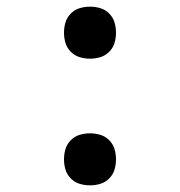

<svg xmlns="http://www.w3.org/2000/svg" viewBox="-20 -548 540 576"><path d="M250 8Q234 8 219 3.5Q204 -1 192.5 -12.5Q181 -24 176.5 -39Q172 -54 172 -70Q172 -86 176.5 -101Q181 -116 192.5 -127.5Q204 -139 219 -143.5Q234 -148 250 -148Q266 -148 281 -143.5Q296 -139 307.5 -127.5Q319 -116 323.5 -101Q328 -86 328 -70Q328 -54 323.5 -39Q319 -24 307.5 -12.5Q296 -1 281 3.5Q266 8 250 8ZM250 -372Q234 -372 219 -376.5Q204 -381 192.5 -392.5Q181 -404 176.5 -419Q172 -434 172 -450Q172 -466 176.5 -481Q181 -496 192.5 -507.5Q204 -519 219 -523.5Q234 -528 250 -528Q266 -528 281 -523.5Q296 -519 307.5 -507.5Q319 -496 323.5 -481Q328 -466 328 -450Q328 -434 323.5 -419Q319 -404 307.5 -392.5Q296 -381 281 -376.5Q266 -372 250 -372Z"/></svg>

Font: Iosevka NFM
Style: Regular
Weight: 400
Monospace: yes
Designer: Belleve Invis
Foundry: Belleve Invis
Version: Version 29.0.4; ttfautohint (v1.8.4);Nerd Fonts 3.3.0